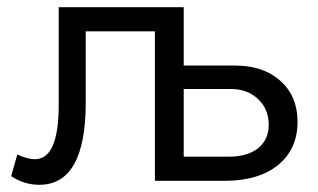

<svg xmlns="http://www.w3.org/2000/svg" viewBox="-20 -502 882 533"><path d="M89 11Q47 11 11 -13L28 -73Q57 -60 77 -60Q143 -60 143 -211V-482H490V-320H633Q711 -320 758.5 -277.5Q806 -235 806 -164Q806 -88 752 -44Q698 0 603 0H410V-415H218V-218Q218 11 89 11ZM620 -255H490V-67H614Q667 -67 696.5 -90.5Q726 -114 726 -156Q726 -199 696.5 -227Q667 -255 620 -255Z"/></svg>

Font: Cantarell
Style: Regular
Weight: 400
Designer: Dave Crossland, Nikolaus Waxweiler, Florian Fecher, Jacques Le Bailly, Eben Sorkin, Alexei Vanyashin, Alexios Zavras, Em
Version: Version 0.303